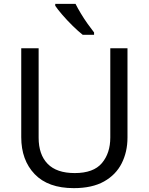

<svg xmlns="http://www.w3.org/2000/svg" viewBox="-20 -964 771 994"><path d="M640 -252Q640 -178 610 -118.5Q580 -59 518.5 -24.5Q457 10 362 10Q229 10 159.5 -62.5Q90 -135 90 -254V-714H180V-251Q180 -164 226.5 -116Q273 -68 367 -68Q464 -68 507.5 -119.5Q551 -171 551 -252V-714H640ZM408 -784Q385 -802 356 -830.5Q327 -859 302.5 -887.5Q278 -916 266 -934V-944H371Q382 -922 398.5 -894.5Q415 -867 433.5 -841Q452 -815 467 -796V-784Z"/></svg>

Font: Noto Sans Coptic
Style: Regular
Weight: 400
Designer: Monotype Design Team, Denis Moyogo Jacquerye
Foundry: Monotype Imaging Inc.
Version: Version 2.002; ttfautohint (v1.8.4.7-5d5b)